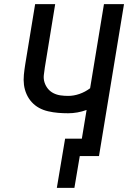

<svg xmlns="http://www.w3.org/2000/svg" viewBox="-20 -755 640 929"><path d="M255 154 295 -84H376L399 -223Q377 -215 354.5 -211Q332 -207 310 -207Q285 -207 261 -209Q237 -211 213 -216.5Q189 -222 169 -233Q149 -244 133.5 -261Q118 -278 108.5 -299.5Q99 -321 96 -344.5Q93 -368 95.5 -393Q98 -418 102 -443L150 -735H247L197 -429Q194 -410 192 -391.5Q190 -373 195.5 -356Q201 -339 212 -325.5Q223 -312 239 -304Q255 -296 273 -293.5Q291 -291 310 -291Q337 -291 364.5 -300.5Q392 -310 416 -328L483 -735H580L459 0H366L340 154Z"/></svg>

Font: Iosevka Md Ex Obl
Style: Regular
Weight: 500
Width: 7
Italic angle: -9°
Monospace: yes
Designer: Belleve Invis
Foundry: Belleve Invis
Version: Version 32.5.0; ttfautohint (v1.8.4)